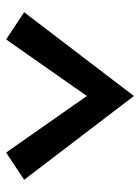

<svg xmlns="http://www.w3.org/2000/svg" viewBox="65 -837 458 628"><g transform="rotate(90 294.0 -523.0)"><path d="M294 -732 568 -373 479 -314 294 -578 109 -314 20 -373Z"/></g></svg>

Font: Andada SC
Style: Bold
Weight: 700
Designer: Carolina Giovagnoli
Foundry: Carolina Giovagnoli
Version: Version 1.003